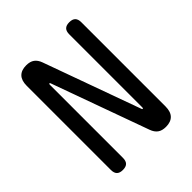

<svg xmlns="http://www.w3.org/2000/svg" viewBox="-206 -871 1011 1011"><g transform="rotate(-45 300.0 -365.0)"><path d="M80 -662Q80 -701 99 -720.5Q118 -740 154 -740Q183 -740 200 -727.5Q217 -715 226 -690L421 -150Q422 -147 423 -145.5Q424 -144 426 -144Q428 -144 429 -145.5Q430 -147 430 -150V-695Q430 -718 441 -729Q452 -740 475 -740Q498 -740 509 -729Q520 -718 520 -695V-68Q520 -29 501 -9.5Q482 10 446 10Q417 10 400 -2.5Q383 -15 374 -40L179 -580Q178 -583 177 -584.5Q176 -586 174 -586Q172 -586 171 -584.5Q170 -583 170 -580V-35Q170 -12 159 -1Q148 10 125 10Q102 10 91 -1Q80 -12 80 -35Z"/></g></svg>

Font: Maple Mono NL
Style: Regular
Weight: 400
Monospace: yes
Designer: subframe7536
Version: Version 7.000